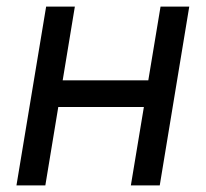

<svg xmlns="http://www.w3.org/2000/svg" viewBox="-20 -561 623 581"><path d="M448.7 -317.9 435.1 -237.3H135.7L148.9 -317.9ZM206.5 -541 117.2 0H29.8L119.6 -541ZM552.7 -541 463.4 0H376L465.8 -541Z"/></svg>

Font: Inter 17pt
Style: Italic
Weight: 400
Italic angle: -9.3988°
Version: Version 4.001;git-66647c0bb